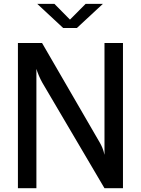

<svg xmlns="http://www.w3.org/2000/svg" viewBox="-20 -998 747 1018"><path d="M75 0V-770H203L509 -242Q516.5 -229 522.8 -214.2Q529 -199.5 534 -177V-770H632V0H534L204.5 -559.5Q194 -578 185.8 -597.8Q177.5 -617.5 173 -633V0ZM177.5 -977.5H268.5L351 -894L434 -977.5H525.5L387.5 -849.5H315Z"/></svg>

Font: Junction Medium
Style: Regular
Weight: 500
Designer: Caroline Hadilaksono
Foundry: Caroline Hadilaksono, Tyler Finck, The League of Moveable Type
Version: Version 2.000; ttfautohint (v1.8.3)